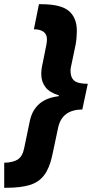

<svg xmlns="http://www.w3.org/2000/svg" viewBox="-77 -734 442 912"><path d="M-57 39Q-15 38 7.5 23.5Q30 9 38 -31L65 -161Q76 -211 109.5 -240.5Q143 -270 202 -277L203 -281Q159 -294 139 -320Q119 -346 119 -382Q119 -406 126 -435L143 -520Q146 -536 146 -547Q146 -594 84 -595L108 -714H119Q213 -714 250.5 -681.5Q288 -649 288 -588Q288 -573 286.5 -554.5Q285 -536 282 -521L263 -430Q261 -422 259.5 -414Q258 -406 258 -397Q258 -366 275.5 -351Q293 -336 340 -336L314 -214Q217 -213 199 -127L171 5Q158 65 132.5 98.5Q107 132 63.5 145Q20 158 -47 158H-57Z"/></svg>

Font: Noto Sans Condensed ExtraBold
Style: Italic
Weight: 800
Width: 3
Italic angle: -12°
Designer: Monotype Design Team
Foundry: Monotype Imaging Inc.
Version: Version 2.013; ttfautohint (v1.8.4.7-5d5b)